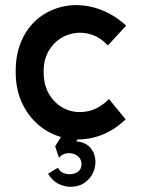

<svg xmlns="http://www.w3.org/2000/svg" viewBox="-20 -525 543 735"><path d="M461 -68Q410 -20 352.5 -2.5Q295 15 239.5 5.5Q184 -4 139 -37.5Q94 -71 67 -125Q40 -179 40 -251Q40 -324 66.5 -378Q93 -432 138 -463.5Q183 -495 238.5 -503Q294 -511 352.5 -492.5Q411 -474 463 -427L393 -351Q358 -388 316 -396.5Q274 -405 235.5 -390Q197 -375 172 -339Q147 -303 147 -251Q147 -195 172 -158Q197 -121 235.5 -105.5Q274 -90 317.5 -99.5Q361 -109 397 -146ZM248 190Q227 190 203.5 178.5Q180 167 164 140L202 117Q211 136 233 140.5Q255 145 273.5 135.5Q292 126 292 102Q291 81 275 70.5Q259 60 239 61.5Q219 63 206 79L191 35L242 -46L299 -26L272 16Q305 19 323 37.5Q341 56 344.5 81.5Q348 107 338 132Q328 157 305.5 173.5Q283 190 248 190Z"/></svg>

Font: Kulim Park SemiBold
Style: Regular
Weight: 600
Designer: Noponies / Dale Sattler
Foundry: Noponies
Version: Version 1.000; ttfautohint (v1.8.3)